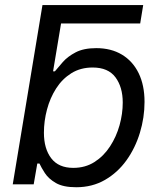

<svg xmlns="http://www.w3.org/2000/svg" viewBox="-20 -748 653 779"><path d="M185.5 -652.8 152.3 -727.5H561L548.8 -652.8ZM289.1 11.7Q236.3 11.7 206.5 -5.6Q176.8 -22.9 162.1 -45.7Q147.5 -68.4 140.1 -84.5H131.3L116.7 0H31.7L152.3 -727.5H240.2L195.3 -458.5H202.6Q215.3 -474.1 234.9 -496.3Q254.4 -518.6 286.9 -535.6Q319.3 -552.7 370.6 -552.7Q430.7 -552.7 474.6 -526.4Q518.6 -500 542.5 -451.2Q566.4 -402.3 566.4 -334.5Q566.4 -271 547.6 -209.2Q528.8 -147.5 493.2 -97.7Q457.5 -47.9 406 -18.1Q354.5 11.7 289.1 11.7ZM277.3 -66.9Q326.2 -66.9 363.5 -90.8Q400.9 -114.7 426.5 -154.1Q452.1 -193.4 465.1 -240Q478 -286.6 478 -332Q478 -394.5 448.5 -434.3Q418.9 -474.1 356 -474.1Q306.6 -474.1 269.5 -450.9Q232.4 -427.7 207.8 -389.2Q183.1 -350.6 170.7 -303.7Q158.2 -256.8 158.2 -209.5Q158.2 -144.5 188 -105.7Q217.8 -66.9 277.3 -66.9Z"/></svg>

Font: Inter Variable
Style: Italic
Weight: 400
Italic angle: -9.39999°
Designer: Rasmus Andersson
Foundry: rsms
Version: Version 4.001;git-9221beed3